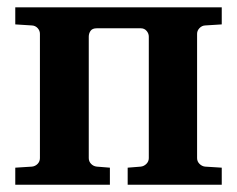

<svg xmlns="http://www.w3.org/2000/svg" viewBox="-20 -508 652 528"><path d="M589.8 0H331.1V-46.9L367.2 -49.8Q376 -50.8 382.6 -57.4Q389.2 -64 389.2 -73.2V-407.2Q389.2 -416 383.1 -423.1Q377 -430.2 367.2 -430.2H246.1Q233.9 -430.2 229 -423.1Q224.1 -416 224.1 -407.2V-73.2Q224.1 -64 230.5 -57.4Q236.8 -50.8 246.1 -49.8L282.2 -46.9V0H22V-46.9L67.9 -49.8Q77.1 -50.8 83.5 -57.4Q89.8 -64 89.8 -73.2V-415Q89.8 -423.8 83.5 -430.7Q77.1 -437.5 67.9 -438L22 -440.9V-487.8H589.8V-440.9L543.9 -438Q535.2 -437.5 528.6 -430.7Q522 -423.8 522 -415V-73.2Q522 -64 528.6 -57.4Q535.2 -50.8 543.9 -49.8L589.8 -46.9Z"/></svg>

Font: Charis
Style: Bold
Weight: 700
Designer: Walt Agee, Miriam Martin, Annie Olsen, Victor Gaultney, Lorna Priest, Alan Ward, Bob Hallissy, Martin Hosken, Sharon Cor
Foundry: SIL Global
Version: Version 7.000